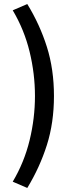

<svg xmlns="http://www.w3.org/2000/svg" viewBox="-20 -753 364 950"><path d="M115 177 43 146Q100 50 126.5 -59Q153 -168 153 -278Q153 -388 126.5 -497Q100 -606 43 -702L115 -733Q177 -632 212 -521Q247 -410 247 -278Q247 -146 212 -35.5Q177 75 115 177Z"/></svg>

Font: Mada SemiBold
Style: Regular
Weight: 600
Designer: Khaled Hosny
Version: Version 1.5